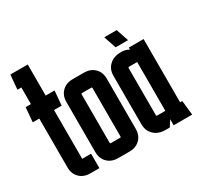

<svg xmlns="http://www.w3.org/2000/svg" viewBox="-149 -883 1109 1070"><g transform="rotate(-30 405.5 -348.0)"><path d="M204 -93V0H146Q104 0 78 -25.5Q52 -51 52 -93V-407H10L18 -500H52V-607H27L35 -700H147V-500H204L196 -407H147V-93Z M394 -406Q394 -411 389 -411H329Q324 -411 324 -406V-94Q324 -89 329 -89H389Q394 -89 394 -93ZM229 -89V-411Q229 -453 255 -478.5Q281 -504 323 -504H395Q437 -504 463 -478.5Q489 -453 489 -411V-89Q489 -47 463 -21.5Q437 4 395 4H323Q281 4 255 -21.5Q229 -47 229 -89Z M672 -618 699 -538H619L592 -618ZM630 0Q584 0 556.5 -26.5Q529 -53 529 -93V-407Q529 -448 556.5 -474Q584 -500 630 -500H634Q661 -500 682 -487V-500H777V-93H791L801 0H682V-39L657 0ZM629 -407Q624 -407 624 -402V-98Q624 -93 629 -93H682V-407Z"/></g></svg>

Font: Karantina
Style: Regular
Weight: 400
Designer: Rony Koch
Foundry: Rony Koch
Version: Version 1.000; ttfautohint (v1.8.3)